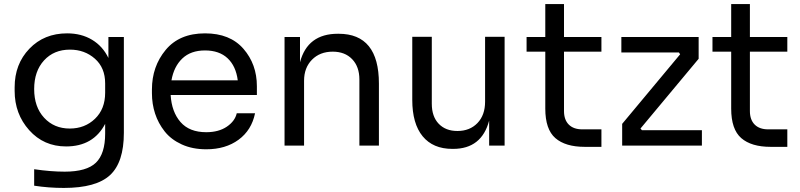

<svg xmlns="http://www.w3.org/2000/svg" viewBox="-20 -716 3935 944"><path d="M294 208Q219 208 148 197V116Q230 128 298 128Q406 128 451.5 84Q497 40 497 -59V-107Q439 4 305 4Q195 4 123.5 -76Q52 -156 52 -269V-287Q52 -401 124.5 -476.5Q197 -552 310 -552Q380 -552 432.5 -520.5Q485 -489 513 -431V-534H589V-63Q589 82 521 145Q453 208 294 208ZM323 -84Q397 -84 447 -132Q497 -180 497 -260V-306Q497 -383 446.5 -427.5Q396 -472 324 -472Q245 -472 196.5 -419Q148 -366 148 -278Q148 -190 197 -137Q246 -84 323 -84Z M994 18Q926 18 873.5 -6Q821 -30 789.5 -70Q758 -110 742.5 -157.5Q727 -205 727 -258V-276Q727 -389 794.5 -470.5Q862 -552 988 -552Q1111 -552 1177 -476Q1243 -400 1243 -292V-249H819Q824 -166 867.5 -116Q911 -66 994 -66Q1055 -66 1095 -93Q1135 -120 1144 -159H1234Q1217 -76 1153 -29Q1089 18 994 18ZM823 -321H1149Q1140 -391 1099 -429.5Q1058 -468 988 -468Q918 -468 876.5 -428.5Q835 -389 823 -321Z M1475 0H1379V-534H1455V-410Q1492 -550 1641 -550H1645Q1843 -550 1843 -305V0H1747V-325Q1747 -388 1711.5 -425Q1676 -462 1616 -462Q1553 -462 1514 -422.5Q1475 -383 1475 -319Z M2208 16H2204Q2109 16 2058 -46Q2007 -108 2007 -225V-535H2103V-206Q2103 -143 2137 -107.5Q2171 -72 2229 -72Q2290 -72 2327.5 -111Q2365 -150 2365 -216V-535H2461V0H2385V-123Q2348 16 2208 16Z M2937 6H2855Q2760 6 2710.5 -37Q2661 -80 2661 -182V-462H2569V-534H2661V-696H2753V-534H2937V-462H2753V-170Q2753 -127 2776.5 -103.5Q2800 -80 2843 -80H2937Z M3431 0H3039V-107L3324 -449L3318 -458H3035V-534H3415V-427L3129 -84L3136 -76H3431Z M3851 6H3769Q3674 6 3624.5 -37Q3575 -80 3575 -182V-462H3483V-534H3575V-696H3667V-534H3851V-462H3667V-170Q3667 -127 3690.5 -103.5Q3714 -80 3757 -80H3851Z"/></svg>

Font: Sora
Style: Regular
Weight: 400
Designer: Jonathan Barnbrook, Julián Moncada
Foundry: Barnbrook Fonts
Version: Version 2.000